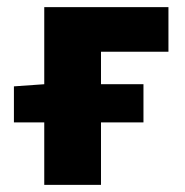

<svg xmlns="http://www.w3.org/2000/svg" viewBox="-20 -518 518 538"><path d="M19 -175V-276L104 -282H382V-175ZM104 0V-498H452V-373H263V0Z"/></svg>

Font: Source Sans 3 ExtraBold
Style: Regular
Weight: 800
Designer: Paul D. Hunt
Foundry: Adobe
Version: Version 3.052;hotconv 1.1.0;makeotfexe 2.6.0